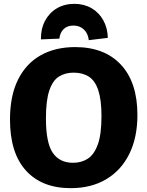

<svg xmlns="http://www.w3.org/2000/svg" viewBox="-20 -966 766 999"><path d="M348 13Q198 13 115 -78.5Q32 -170 32 -344Q32 -468 74 -552Q116 -636 192 -678.5Q268 -721 371 -721Q524 -721 609.5 -629Q695 -537 695 -368Q695 -250 652.5 -164.5Q610 -79 532 -33Q454 13 348 13ZM360 -119Q404 -119 437 -140.5Q470 -162 489 -214.5Q508 -267 508 -361Q508 -446 491.5 -496Q475 -546 442.5 -567Q410 -588 363 -588Q319 -588 286.5 -567.5Q254 -547 236.5 -495Q219 -443 219 -350Q219 -223 254.5 -171Q290 -119 360 -119ZM367 -946Q417 -946 456 -923.5Q495 -901 517.5 -860.5Q540 -820 541 -769L442 -757Q438 -792 416.5 -812.5Q395 -833 362 -833Q330 -833 311 -814.5Q292 -796 289 -765L193 -761Q192 -815 214 -857Q236 -899 275.5 -922.5Q315 -946 367 -946Z"/></svg>

Font: Bitter ExtraBold
Style: Regular
Weight: 800
Designer: Sol Matas, and Bitter project Authors
Foundry: Sol Matas
Version: Version 2.001